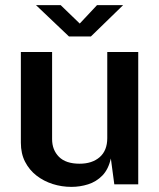

<svg xmlns="http://www.w3.org/2000/svg" viewBox="-20 -720 621 750"><path d="M259 10Q221 10 185.8 -1.2Q150.5 -12.5 122.5 -34.2Q94.5 -56 78 -88Q61.5 -120 61.5 -162.5V-517H183.5V-176.5Q183.5 -134.5 210.2 -107.5Q237 -80.5 291 -80.5Q340 -80.5 369.5 -106.2Q399 -132 399 -180.5V-517H520V0H426.5L413 -101Q403.5 -58.5 379.8 -34.2Q356 -10 324.2 0Q292.5 10 259 10ZM249.5 -577.5 120.5 -700H217L291.5 -628L359 -700H461L335 -577.5Z"/></svg>

Font: Public Sans SemiBold
Style: Regular
Weight: 600
Designer: The Public Sans Project Authors: Dan O. Williams and USWDS (Libre Franklin designed by Pablo Impallari and Rodrigo Fuenz
Version: Version 1.007